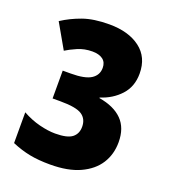

<svg xmlns="http://www.w3.org/2000/svg" viewBox="-135 -821 814 927"><g transform="rotate(20 272.0 -357.0)"><path d="M229 10Q169 10 123.5 1Q78 -8 31 -28V-186Q74 -162 119 -150.5Q164 -139 201 -139Q263 -139 288 -158.5Q313 -178 313 -214Q313 -254 283.5 -274Q254 -294 172 -294H132V-437H173Q246 -437 277.5 -457.5Q309 -478 309 -515Q309 -544 289.5 -558.5Q270 -573 236 -573Q195 -573 160.5 -558Q126 -543 104 -529L32 -655Q78 -685 133 -704.5Q188 -724 268 -724Q367 -724 426.5 -679Q486 -634 486 -550Q486 -483 445.5 -439Q405 -395 344 -376V-373Q422 -360 463 -318.5Q504 -277 504 -204Q504 -142 473.5 -94Q443 -46 382 -18Q321 10 229 10Z"/></g></svg>

Font: Noto Sans Gurmukhi SemiCondensed Black
Style: Regular
Weight: 900
Width: 4
Designer: Jelle Bosma - Monotype Design Team
Foundry: Monotype Imaging Inc.
Version: Version 2.004; ttfautohint (v1.8.4.7-5d5b)